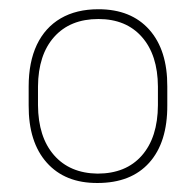

<svg xmlns="http://www.w3.org/2000/svg" viewBox="-20 -742 431 422"><path d="M43 -510.7V-551.8Q43 -605.5 61 -643.6Q79.1 -681.6 113.5 -701.7Q147.9 -721.7 196.3 -721.7Q268.1 -721.7 308.1 -676.8Q348.1 -631.8 347.7 -551.8V-510.7Q348.1 -429.2 308.1 -384.5Q268.1 -339.8 194.3 -339.8Q123 -339.4 82.8 -384.5Q42.5 -429.7 43 -510.7ZM63.5 -551.8V-510.7Q64 -440.9 98.6 -401.1Q133.3 -361.3 194.3 -360.4Q256.8 -360.4 291.7 -400.1Q326.7 -439.9 327.1 -510.7V-551.8Q326.7 -621.1 292 -660.6Q257.3 -700.2 196.3 -700.2Q134.3 -700.2 99.1 -660.9Q64 -621.6 63.5 -551.8Z"/></svg>

Font: Inter Tight Thin
Style: Regular
Weight: 250
Designer: Rasmus Andersson
Foundry: rsms
Version: Version 3.004